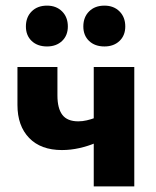

<svg xmlns="http://www.w3.org/2000/svg" viewBox="-20 -662 553 682"><path d="M200 -129Q125 -129 83.5 -172Q42 -215 42 -289V-424H184V-323Q184 -277 201.5 -254Q219 -231 258 -231Q273 -231 288 -234.5Q303 -238 316.5 -243Q330 -248 338 -251L365 -180Q347 -166 320 -154.5Q293 -143 262 -136Q231 -129 200 -129ZM313 0V-424H457V0ZM147 -497Q113 -497 92.5 -516.5Q72 -536 72 -568Q72 -601 92.5 -621.5Q113 -642 147 -642Q180 -642 200.5 -621.5Q221 -601 221 -568Q221 -536 200.5 -516.5Q180 -497 147 -497ZM351 -497Q317 -497 296.5 -516.5Q276 -536 276 -568Q276 -601 296.5 -621.5Q317 -642 351 -642Q384 -642 404.5 -621.5Q425 -601 425 -568Q425 -536 404.5 -516.5Q384 -497 351 -497Z"/></svg>

Font: Ysabeau Infant ExtraBold
Style: Regular
Weight: 800
Designer: Christian Thalmann (Catharsis Fonts)
Version: Version 2.001;gftools[0.9.30]; featfreeze: ss01,ss02,lnum